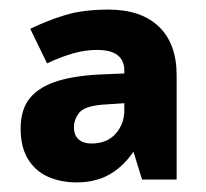

<svg xmlns="http://www.w3.org/2000/svg" viewBox="-20 -742 429 400"><path d="M206 -722Q274 -722 311 -686.5Q348 -651 348 -585V-368H276L258 -426Q237 -395 208 -378.5Q179 -362 140 -362Q106 -362 79.5 -374Q53 -386 38 -411Q23 -436 23 -474Q23 -515 43 -538.5Q63 -562 101 -573.5Q139 -585 193 -587L239 -589V-595Q239 -616 225 -627Q211 -638 182 -638Q158 -638 133 -631Q108 -624 78 -610L43 -682Q78 -699 115.5 -710.5Q153 -722 206 -722ZM194 -524Q156 -521 145 -507Q134 -493 134 -477Q134 -460 144 -451.5Q154 -443 170 -443Q203 -443 221 -463.5Q239 -484 239 -512V-527Z"/></svg>

Font: Noto Sans Devanagari ExtraBold
Style: Regular
Weight: 800
Version: Version 2.003